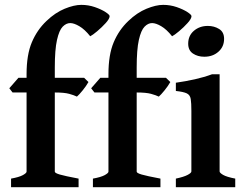

<svg xmlns="http://www.w3.org/2000/svg" viewBox="-20 -777 1019 797"><path d="M435.1 -710Q435.1 -699.2 418.7 -681.2Q402.3 -663.1 383.3 -647.2Q364.3 -631.3 354.5 -626.5Q331.5 -655.3 309.3 -668.2Q287.1 -681.2 271.5 -681.2Q254.9 -681.2 240.2 -666.3Q225.6 -651.4 216.6 -611.3Q207.5 -571.3 207.5 -496.1V-454.1H329.1L347.2 -436.5Q337.9 -419.9 323 -401.6Q308.1 -383.3 299.3 -376Q287.6 -381.8 267.1 -387.5Q246.6 -393.1 207.5 -393.1V-64.5Q207.5 -58.6 228.3 -52.5Q249 -46.4 306.2 -35.6V0H25.9V-35.6Q59.1 -41.5 74.7 -50Q90.3 -58.6 90.3 -64.5V-393.1H32.2L18.6 -410.6L56.6 -454.1H90.3V-469.2Q90.3 -549.8 112.1 -601.3Q133.8 -652.8 172.9 -689.9Q209 -724.6 248.3 -740.7Q287.6 -756.8 317.4 -756.8Q346.7 -756.8 373.5 -747.6Q400.4 -738.3 417.7 -727.1Q435.1 -715.8 435.1 -710ZM774.9 -710Q774.9 -699.2 758.5 -681.2Q742.2 -663.1 723.1 -647.2Q704.1 -631.3 694.3 -626.5Q671.4 -655.3 649.2 -668.2Q627 -681.2 611.3 -681.2Q594.7 -681.2 580.1 -666.3Q565.4 -651.4 556.4 -611.3Q547.4 -571.3 547.4 -496.1V-454.1H668.9L687 -436.5Q677.7 -419.9 662.8 -401.6Q647.9 -383.3 639.2 -376Q627.4 -381.8 606.9 -387.5Q586.4 -393.1 547.4 -393.1V-64.5Q547.4 -58.6 568.1 -52.5Q588.9 -46.4 646 -35.6V0H365.7V-35.6Q398.9 -41.5 414.6 -50Q430.2 -58.6 430.2 -64.5V-393.1H372.1L358.4 -410.6L396.5 -454.1H430.2V-469.2Q430.2 -549.8 451.9 -601.3Q473.6 -652.8 512.7 -689.9Q548.8 -724.6 588.1 -740.7Q627.4 -756.8 657.2 -756.8Q686.5 -756.8 713.4 -747.6Q740.2 -738.3 757.6 -727.1Q774.9 -715.8 774.9 -710ZM910.2 -615.7Q910.2 -583 886.7 -562.3Q863.3 -541.5 828.1 -541.5Q800.8 -541.5 781 -554.7Q761.2 -567.9 761.2 -595.7Q761.2 -628.9 784.9 -649.2Q808.6 -669.4 842.8 -669.4Q869.1 -669.4 889.6 -656.7Q910.2 -644 910.2 -615.7ZM710 0V-35.6Q742.7 -42.5 758.5 -50.8Q774.4 -59.1 774.4 -65.4V-316.4Q774.4 -349.6 771.7 -366.2Q769 -382.8 755.4 -389.4Q741.7 -396 710 -399.4V-433.6Q751.5 -439.5 789.3 -448Q827.1 -456.5 860.4 -468.8H891.6V-65.4Q891.6 -59.6 906.2 -51Q920.9 -42.5 956.5 -35.6V0Z"/></svg>

Font: Gentium Plus
Style: Bold
Weight: 700
Designer: Victor Gaultney, Annie Olsen, Iska Routamaa, Becca Hirsbrunner
Foundry: SIL International
Version: Version 6.101